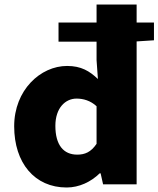

<svg xmlns="http://www.w3.org/2000/svg" viewBox="-20 -819 704 853"><path d="M276 14C332 14 384 -11 423 -49H427L438 0H587V-635L664 -640V-719H587V-799H409V-719H240V-634H409V-552L415 -468C378 -503 341 -526 278 -526C160 -526 43 -419 43 -258C43 -95 134 14 276 14ZM323 -132C262 -132 226 -175 226 -260C226 -340 271 -381 320 -381C350 -381 382 -372 409 -347V-180C384 -143 357 -132 323 -132Z"/></svg>

Font: Noto Sans JP Black
Style: Regular
Weight: 900
Designer: Ryoko NISHIZUKA 西塚涼子 (kana, bopomofo & ideographs); Paul D. Hunt (Latin, Greek & Cyrillic); Sandoll Communications 산돌커뮤니
Foundry: Adobe
Version: Version 2.002;hotconv 1.0.116;makeotfexe 2.5.65601